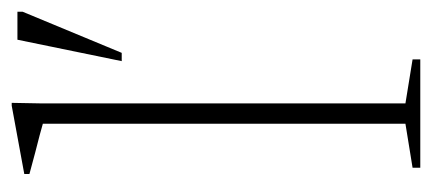

<svg xmlns="http://www.w3.org/2000/svg" viewBox="-230 -526 755 336"><g transform="rotate(-90 148.0 -357.5)"><path d="M135.5 -26 212.5 -13.5V0H23V-13.5L100 -26V-660.5Q93.5 -662.5 80.2 -666Q67 -669.5 49.2 -674Q31.5 -678.5 12 -684V-693L131.5 -715H136.5L135.5 -660.5ZM209.5 -522.5 247 -705H296V-696L224 -522.5Z"/></g></svg>

Font: Newsreader 16pt 16pt ExtraLight
Style: Regular
Weight: 250
Version: Version 1.003